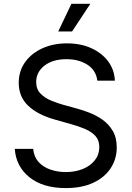

<svg xmlns="http://www.w3.org/2000/svg" viewBox="-20 -962 682 995"><path d="M320.8 12.7Q202.6 12.7 132.8 -43.2Q63 -99.1 56.6 -190.4H151.9Q155.8 -149.4 179.7 -122.8Q203.6 -96.2 241 -83.3Q278.3 -70.3 320.8 -70.3Q370.1 -70.3 409.4 -86.4Q448.7 -102.5 471.7 -131.8Q494.6 -161.1 494.6 -199.7Q494.6 -234.9 474.9 -256.8Q455.1 -278.8 422.4 -293Q389.6 -307.1 350.6 -317.9L262.7 -342.8Q174.8 -367.7 126 -414.1Q77.1 -460.4 77.1 -532.7Q77.1 -594.2 110.4 -640.4Q143.6 -686.5 200.2 -711.9Q256.8 -737.3 327.1 -737.3Q398.9 -737.3 454.1 -711.9Q509.3 -686.5 541.3 -642.8Q573.2 -599.1 575.2 -543.9H484.4Q478 -597.2 433.6 -626.2Q389.2 -655.3 324.2 -655.3Q253.4 -655.3 210.4 -621.8Q167.5 -588.4 167.5 -537.1Q167.5 -499 191.2 -475.8Q214.8 -452.6 247.3 -439.7Q279.8 -426.8 306.2 -419.4L378.9 -399.4Q408.2 -391.6 443.6 -377.9Q479 -364.3 511.2 -341.6Q543.5 -318.8 564.2 -283.9Q585 -249 585 -198.2Q585 -138.7 554 -90.8Q522.9 -43 463.9 -15.1Q404.8 12.7 320.8 12.7ZM281.7 -798.8 350.1 -942.4H448.2L353.5 -798.8Z"/></svg>

Font: Inter
Style: Regular
Weight: 400
Designer: Rasmus Andersson
Foundry: rsms
Version: Version 4.001;git-9221beed3